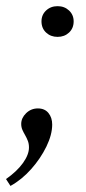

<svg xmlns="http://www.w3.org/2000/svg" viewBox="-47 -447 281 629"><path d="M-12.7 162.1 -27.3 139.6Q8.8 114.3 28.3 86.9Q47.9 59.6 47.9 36.1Q47.9 23.4 43.9 13.7Q40 3.9 35.2 -4.4Q30.3 -12.7 26.4 -21.5Q22.5 -30.3 22.5 -41Q22.5 -60.5 38.6 -76.2Q54.7 -91.8 77.1 -91.8Q99.6 -91.8 111.8 -76.7Q124 -61.5 124 -39.1Q124 -5.9 105 33.2Q85.9 72.3 55.2 106.9Q24.4 141.6 -12.7 162.1ZM141.6 -326.2Q119.1 -326.2 104 -340.3Q88.9 -354.5 88.9 -377Q88.9 -398.4 104 -412.6Q119.1 -426.8 141.6 -426.8Q164.1 -426.8 179.2 -412.6Q194.3 -398.4 194.3 -377Q194.3 -354.5 179.2 -340.3Q164.1 -326.2 141.6 -326.2Z"/></svg>

Font: Crimson Pro Light
Style: Italic
Weight: 300
Italic angle: -12°
Designer: Jacques Le Bailly
Foundry: Baron von Fonthausen
Version: Version 1.003